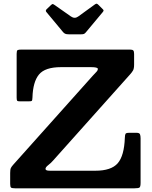

<svg xmlns="http://www.w3.org/2000/svg" viewBox="-20 -1018 822 1038"><path d="M321 -844.5 232 -951.5Q223 -960.5 233 -969L256 -991Q262.5 -997 265.5 -996.2Q268.5 -995.5 276 -990.5L363.5 -929Q383.5 -915 402.5 -928.5L493.5 -994.5Q500 -999 503.8 -997.8Q507.5 -996.5 513.5 -990.5L533 -971Q539.5 -965 540 -961.8Q540.5 -958.5 535 -952L444 -843Q439 -837 434.2 -834.8Q429.5 -832.5 418 -832.5H352Q339 -832.5 332.5 -835.5Q326 -838.5 321 -844.5ZM97 -750H682Q696 -750 700.5 -745.2Q705 -740.5 705 -726V-669Q705 -647 699 -636.8Q693 -626.5 683 -615.5L267.5 -150.5Q256 -137 241 -125.5Q226 -114 226 -105Q226 -100.5 231 -97.8Q236 -95 250.5 -95H495Q581.5 -95 616.5 -135.5Q651.5 -176 655 -273.5Q655.5 -288.5 658.5 -294.2Q661.5 -300 678 -300H718.5Q733.5 -300 736.8 -292Q740 -284 740 -270.5V-30Q740 -9 734.5 -4.5Q729 0 708 0H61.5Q45.5 0 40.2 -3.5Q35 -7 35 -23.5V-83Q35 -102.5 39 -110.2Q43 -118 52 -128L481.5 -608.5Q490.5 -619 499.8 -628Q509 -637 509 -645.5Q509 -655 472 -655H310Q223.5 -655 190.8 -615.2Q158 -575.5 155.5 -491Q155 -475.5 151.8 -472.8Q148.5 -470 132.5 -470H89Q75.5 -470 72.8 -473.5Q70 -477 70 -490.5V-727Q70 -744 75 -747Q80 -750 97 -750Z"/></svg>

Font: Besley*
Style: Bold
Weight: 700
Designer: Owen Earl
Foundry: indestructible type*
Version: Version 2.000; ttfautohint (v1.8.3)